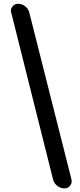

<svg xmlns="http://www.w3.org/2000/svg" viewBox="-20 -824 428 1027"><path d="M325.2 183.6Q303.7 183.6 286.6 170.4Q269.5 157.2 263.7 135.7L40 -756.8Q38.1 -761.7 38.1 -766.6Q38.1 -778.3 46.9 -789.1Q57.6 -803.7 76.2 -803.7Q97.7 -803.7 114.7 -790.5Q131.8 -777.3 136.7 -756.8L362.3 135.7Q363.3 140.6 363.3 145.5Q363.3 158.2 355.5 168.9Q343.8 183.6 325.2 183.6Z"/></svg>

Font: Nico Moji
Style: Regular
Weight: 400
Version: Version 1.02